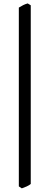

<svg xmlns="http://www.w3.org/2000/svg" viewBox="-20 -835 284 1100"><path d="M156.2 218.8Q147.5 226.6 132.3 233.4Q117.2 240.2 105 244.1L87.9 232.9V-791.5Q101.6 -799.8 113 -805.7Q124.5 -811.5 138.7 -815.4L156.2 -804.7Z"/></svg>

Font: Gentium Plus Cyr
Style: Regular
Weight: 400
Designer: J. Victor Gaultney, Annie Olsen, Iska Routamaa, Becca Hirsbrunner
Foundry: SIL International
Version: Version 5.000